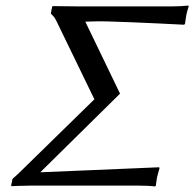

<svg xmlns="http://www.w3.org/2000/svg" viewBox="-20 -668 699 691"><path d="M260 -645 170 -646 168 -645 163 -620 164 -618C178 -604 177 -605 191 -576L320 -310L318 -309L51 -48C40 -37 39 -37 28 -27L25 -24L20 0L22 2C22 2 64 0 92 0H479C500 0 523 1 538 3L541 0C543 -14 543 -19 545 -29C547 -39 552 -54 554 -62L553 -66C553 -66 380 -59 269 -54C213 -52 125 -48 125 -48L412 -331L287 -590C287 -590 334 -592 364 -591C473 -588 643 -579 643 -579L646 -583C647 -591 649 -606 651 -616C653 -626 655 -631 659 -645L658 -648C641 -646 618 -645 597 -645Z"/></svg>

Font: Libertinus Sans
Style: Italic
Weight: 400
Italic angle: -12°
Designer: Philipp H. Poll, Khaled Hosny
Foundry: Caleb Maclennan
Version: Version 7.050;RELEASE